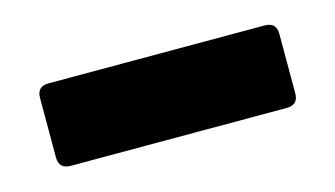

<svg xmlns="http://www.w3.org/2000/svg" viewBox="-33 -481 475 272"><g transform="rotate(-15 204.5 -345.5)"><path d="M29 -302V-389Q29 -406 46 -406H363Q380 -406 380 -389V-302Q380 -285 363 -285H46Q29 -285 29 -302Z"/></g></svg>

Font: Barlow
Style: Bold
Weight: 700
Designer: Jeremy Tribby
Foundry: Jeremy Tribby
Version: Version 1.101 August 23, 2024